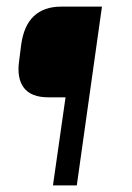

<svg xmlns="http://www.w3.org/2000/svg" viewBox="-20 -560 398 580"><path d="M288 -540 212 0H140L178 -266H126Q74 -266 52 -295Q30 -324 38 -378L44 -425Q52 -483 82.5 -511.5Q113 -540 165 -540Z"/></svg>

Font: Pathway Extreme Condensed Light
Style: Italic
Weight: 300
Width: 3
Italic angle: -8°
Version: Version 1.001;gftools[0.9.26]